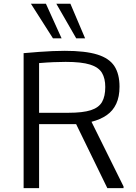

<svg xmlns="http://www.w3.org/2000/svg" viewBox="-20 -980 707 1000"><path d="M103 0V-703.1Q145 -707 182.9 -709.7Q220.7 -712.4 254.4 -713.9Q288.1 -715.3 317.4 -715.3Q424.3 -715.3 486.6 -696Q548.8 -676.8 575.7 -635.7Q602.5 -594.7 602.5 -528.3Q602.5 -476.1 585.4 -439.5Q568.4 -402.8 535.6 -380.1Q502.9 -357.4 456.5 -345.7L623.5 -8.8V0H539.1L376.5 -333.5H183.6V0ZM183.6 -392.6H336.4Q411.1 -392.6 452.9 -406Q494.6 -419.4 511.5 -449Q528.3 -478.5 528.3 -526.9Q528.3 -571.3 511.2 -600.3Q494.1 -629.4 449.5 -643.6Q404.8 -657.7 321.8 -657.7Q293 -657.7 258.3 -656.2Q223.6 -654.8 183.6 -651.4ZM255.9 -780.3 141.1 -960.4H219.2L300.8 -780.3ZM377 -780.3 273.4 -960.4H346.7L423.3 -780.3Z"/></svg>

Font: Comme Light
Style: Regular
Weight: 300
Version: Version 1.000;gftools[0.9.27]